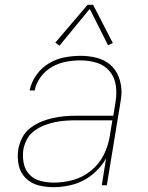

<svg xmlns="http://www.w3.org/2000/svg" viewBox="-20 -770 616 798"><path d="M203 8Q245 8 287 -4Q329 -16 364.5 -45Q400 -74 421 -112L403 0H424L480 -341Q482 -353 483.5 -364.5Q485 -376 485 -388Q485 -421 473 -451.5Q461 -482 437 -502Q413 -522 381 -530Q349 -538 315 -538Q282 -538 248 -531.5Q214 -525 183 -506.5Q152 -488 131 -458Q110 -428 103 -394H124Q130 -424 149.5 -450.5Q169 -477 197 -492.5Q225 -508 255 -513.5Q285 -519 315 -519Q350 -519 382.5 -509Q415 -499 436 -473.5Q457 -448 461.5 -414Q466 -380 460 -345L451 -289H299Q274 -289 249.5 -287Q225 -285 200 -279.5Q175 -274 151 -264Q127 -254 105.5 -237.5Q84 -221 72 -197Q60 -173 56 -149Q51 -116 57.5 -84.5Q64 -53 86 -30.5Q108 -8 139 0Q170 8 203 8ZM204 -11Q176 -11 148.5 -18Q121 -25 102.5 -44.5Q84 -64 78.5 -92Q73 -120 77 -148Q81 -170 92 -191Q103 -212 123 -226.5Q143 -241 165 -249.5Q187 -258 209.5 -262.5Q232 -267 254 -268.5Q276 -270 299 -270H447L436 -203Q430 -164 411 -126Q392 -88 358 -60.5Q324 -33 284 -22Q244 -11 204 -11ZM227 -580 353 -733 429 -582 449 -591 367 -750H344L210 -593Z"/></svg>

Font: Iosevka Sparkle Thin Oblique
Style: Regular
Weight: 100
Italic angle: -9°
Designer: Belleve Invis
Foundry: Belleve Invis
Version: Version 4.5.0; ttfautohint (v1.8.3)